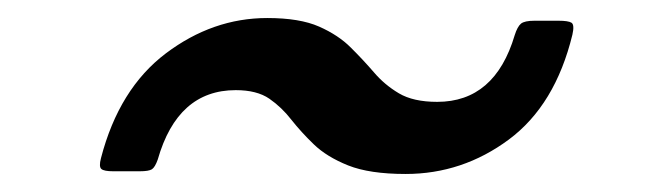

<svg xmlns="http://www.w3.org/2000/svg" viewBox="-20 -533 728 213"><path d="M241.5 -433Q177 -433 155 -356Q152 -347.5 148.5 -345.2Q145 -343 135 -343H105.5Q95.5 -343 92.5 -345.5Q89.5 -348 92 -357.5Q112 -434.5 164 -473.8Q216 -513 276.5 -513Q312.5 -513 334 -503.5Q355.5 -494 369.2 -480.2Q383 -466.5 394.8 -452.8Q406.5 -439 422.5 -429.5Q438.5 -420 465 -420Q529 -420 551 -494Q554 -503.5 558 -506.8Q562 -510 573 -510H599.5Q610.5 -510 614 -507.8Q617.5 -505.5 615 -494.5Q596 -416.5 544.5 -378.2Q493 -340 430 -340Q390 -340 366.2 -349.5Q342.5 -359 328.2 -372.8Q314 -386.5 303.2 -400.2Q292.5 -414 278.8 -423.5Q265 -433 241.5 -433Z"/></svg>

Font: Besley* Condensed Medium
Style: Italic
Weight: 500
Width: 3
Italic angle: -13°
Designer: Owen Earl
Foundry: indestructible type*
Version: Version 3.000; ttfautohint (v1.8.3)